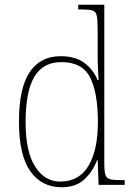

<svg xmlns="http://www.w3.org/2000/svg" viewBox="-20 -780 562 810"><path d="M240 10Q156 10 108 -57.5Q60 -125 60 -267Q60 -408 105 -475.5Q150 -543 236 -543Q296 -543 334 -516Q372 -489 392 -442H396Q394 -469 393 -494.5Q392 -520 392 -543V-660Q392 -698 388 -714.5Q384 -731 370.5 -735.5Q357 -740 327 -740H310V-760H420V-91Q420 -58 424.5 -43Q429 -28 444 -24Q459 -20 492 -20H506V0H396L392 -105H390Q370 -54 334.5 -22Q299 10 240 10ZM236 -14Q315 -15 354 -81.5Q393 -148 393 -265Q393 -389 360 -453.5Q327 -518 239 -518Q161 -518 124.5 -455.5Q88 -393 88 -264Q88 -139 129 -76Q170 -13 236 -14Z"/></svg>

Font: Noto Serif Lao SemiCondensed Thin
Style: Regular
Weight: 100
Width: 4
Designer: Monotype Design Team
Foundry: Monotype Imaging Inc.
Version: Version 2.003; ttfautohint (v1.8.4.7-5d5b)